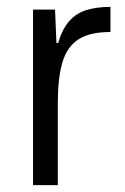

<svg xmlns="http://www.w3.org/2000/svg" viewBox="-20 -538 364 558"><path d="M76 0V-510H140L144 -413H149Q161 -454 181.5 -477Q202 -500 232 -509Q262 -518 301 -518V-445Q240 -445 207 -423Q174 -401 161 -355.5Q148 -310 148 -239V0Z"/></svg>

Font: Saira SemiCondensed
Style: Regular
Weight: 400
Width: 4
Designer: Hector Gatti with collaboration of the Omnibus-Type team
Foundry: Omnibus-Type
Version: Version 1.101